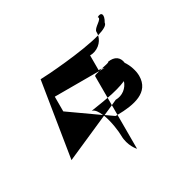

<svg xmlns="http://www.w3.org/2000/svg" viewBox="-121 -847 683 701"><g transform="rotate(-30 220.5 -496.0)"><path d="M34 -334 218 -415C231 -382 236 -337 236 -321C236 -277 262 -250 262 -250V-393H254L221 -416L262 -434V-465C225 -458 192 -454 188 -453C200 -450 209 -436 216 -419L97 -503V-565H285L297 -568C293 -569 288 -569 284 -569V-631C314 -631 340 -652 346 -680C267 -657 106 -646 84 -646ZM262 -393V-434L284 -444C313 -444 336 -463 344 -488C321 -478 290 -470 262 -465V-556C262 -559 272 -562 285 -565H306L297 -568C315 -572 332 -575 329 -578C359 -583 377 -570 380 -544C393 -526 402 -498 402 -477C402 -407 333 -394 262 -393ZM346 -680C347 -684 347 -689 347 -694C347 -711 390 -726 378 -738C397 -750 407 -736 390 -708C390 -697 373 -688 346 -680Z"/></g></svg>

Font: bitstorm
Style: Regular
Weight: 400
Version: Version 0.2